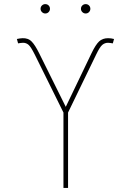

<svg xmlns="http://www.w3.org/2000/svg" viewBox="-20 -918 640 938"><path d="M290 0V-368.2L149.4 -652.3Q131.3 -688.5 119.9 -698.7Q108.4 -709 92.8 -709Q86.4 -709 80.3 -708Q74.2 -707 68.4 -706.1L62.5 -727.5Q70.3 -729 76.9 -730.2Q83.5 -731.4 89.8 -731.4Q117.7 -732.4 134.5 -715.3Q151.4 -698.2 171.4 -657.7L301.3 -396L427.7 -659.2Q447.3 -699.7 464.1 -715.6Q481 -731.4 507.8 -731.4Q515.6 -731.4 522.5 -730.5Q529.3 -729.5 537.1 -727.5L531.2 -706.1Q524.9 -707 519 -708Q513.2 -709 507.8 -709Q491.7 -709 479.5 -698.5Q467.3 -688 450.2 -652.3L312.5 -368.2V0ZM398.4 -852.1Q389.2 -852.1 382.3 -858.9Q375.5 -865.7 375.5 -875Q375.5 -884.8 382.3 -891.4Q389.2 -897.9 398.4 -897.9Q408.2 -897.9 414.8 -891.4Q421.4 -884.8 421.4 -875Q421.4 -865.7 414.8 -858.9Q408.2 -852.1 398.4 -852.1ZM201.2 -852.1Q191.9 -852.1 185.1 -858.9Q178.2 -865.7 178.2 -875Q178.2 -884.8 185.1 -891.4Q191.9 -897.9 201.2 -897.9Q210.9 -897.9 217.5 -891.4Q224.1 -884.8 224.1 -875Q224.1 -865.7 217.5 -858.9Q210.9 -852.1 201.2 -852.1Z"/></svg>

Font: Inter Thin
Style: Regular
Weight: 250
Designer: Rasmus Andersson
Foundry: rsms
Version: Version 4.001;git-66647c0bb